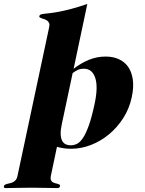

<svg xmlns="http://www.w3.org/2000/svg" viewBox="-126 -750 739 978"><path d="M124.5 -611.8Q127.4 -624.5 124.3 -632.1Q121.1 -639.6 115.2 -644.3Q109.4 -648.9 101.8 -651.6Q94.2 -654.3 87.9 -656.2Q81.5 -658.2 77.4 -660.6Q73.2 -663.1 74.2 -668Q75.7 -673.8 81.3 -676Q86.9 -678.2 98.6 -679.7Q110.4 -681.2 128.9 -683.1Q147.5 -685.1 174.3 -690.2Q201.2 -695.3 236.8 -704.6Q272.5 -713.9 318.8 -730L249 -399.9Q286.6 -428.7 326.9 -445.3Q367.2 -461.9 412.6 -461.9Q449.7 -461.9 479 -448.7Q508.3 -435.5 526.6 -409.7Q544.9 -383.8 550.5 -344.7Q556.2 -305.7 544.9 -253.9Q532.7 -196.8 502.2 -148.9Q471.7 -101.1 429.7 -66.2Q387.7 -31.2 337.6 -11.7Q287.6 7.8 236.3 7.8Q215.3 7.8 197.5 5.1Q179.7 2.4 164.1 -2L132.8 147Q130.4 159.2 133.1 166.3Q135.7 173.3 141.4 177.2Q147 181.2 154.1 182.9Q161.1 184.6 167.2 186.3Q173.3 188 177.2 190.4Q181.2 192.9 179.7 198.2Q178.7 202.1 176.3 205.1Q173.8 208 167 208Q138.2 208 106 207Q73.7 206.1 35.2 206.1Q-2.9 206.1 -35.6 207Q-68.4 208 -96.7 208Q-103.5 208 -105.2 205.1Q-106.9 202.1 -106 198.2Q-105 192.9 -100.1 190.4Q-95.2 188 -88.4 186.3Q-81.5 184.6 -73.7 182.9Q-65.9 181.2 -58.6 177.2Q-51.3 173.3 -45.4 166.3Q-39.6 159.2 -37.1 147ZM188.5 -116.2Q182.1 -86.4 183.1 -65.9Q184.1 -45.4 190.7 -33Q197.3 -20.5 208.5 -15.1Q219.7 -9.8 233.4 -9.8Q250 -9.8 265.6 -17.1Q281.2 -24.4 296.4 -46.9Q311.5 -69.3 326.4 -110.8Q341.3 -152.3 356 -221.2Q374.5 -308.1 358.9 -354Q343.3 -399.9 301.3 -399.9Q281.7 -399.9 269.3 -393.6Q256.8 -387.2 244.1 -377.9Z"/></svg>

Font: XB Zar
Style: Bold Italic
Weight: 700
Italic angle: -12°
Designer: Behnam
Foundry: Irmug
Version: Version 8.005 2009